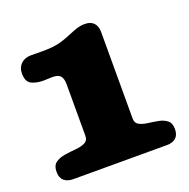

<svg xmlns="http://www.w3.org/2000/svg" viewBox="-114 -731 828 841"><g transform="rotate(-20 300.0 -311.0)"><path d="M34.7 -511.7Q34.7 -539.6 52.5 -556.4Q70.3 -573.2 97.7 -573.2Q111.8 -573.2 126.2 -573Q140.6 -572.8 154.8 -572.8Q197.8 -572.8 226.1 -579.1Q254.4 -585.4 293.5 -602.1Q311 -609.9 329.3 -615.7Q347.7 -621.6 367.2 -621.6Q394.5 -621.6 408.7 -606.4Q422.9 -591.3 422.9 -564V-160.6Q422.9 -139.2 439 -130.6Q455.1 -122.1 478.5 -119.1Q502 -116.2 525.6 -111.8Q549.3 -107.4 565.4 -95Q581.5 -82.5 581.5 -54.2Q581.5 -26.9 566.4 -13.4Q551.3 0 524.4 0H87.9Q61.5 0 45.7 -13.4Q29.8 -26.9 29.8 -54.2Q29.8 -84.5 47.4 -96.9Q64.9 -109.4 90.6 -113.3Q116.2 -117.2 141.8 -119.4Q167.5 -121.6 185.1 -129.9Q202.6 -138.2 202.6 -160.6V-399.9Q202.6 -426.8 192.4 -439.2Q182.1 -451.7 154.3 -451.7Q144 -451.7 133.8 -450.9Q123.5 -450.2 113.3 -450.2Q80.1 -450.2 57.4 -461.7Q34.7 -473.1 34.7 -511.7Z"/></g></svg>

Font: Caprasimo
Style: Regular
Weight: 400
Designer: The DocRepair Project, Phaedra Charles, Flavia Zimbardi
Foundry: Google
Version: Version 1.001